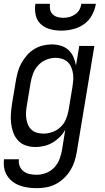

<svg xmlns="http://www.w3.org/2000/svg" viewBox="-27 -760 547 1003"><path d="M166 223Q143 223 120.5 220Q98 217 77 209.5Q56 202 39 189Q22 176 10.5 158Q-1 140 -5 118Q-9 96 -6 72H72Q69 91 76 108Q83 125 97 135.5Q111 146 128.5 149.5Q146 153 165 153Q189 153 214 143.5Q239 134 257 114.5Q275 95 284 71Q293 47 297 23L314 -83Q303 -62 285.5 -44.5Q268 -27 247.5 -15Q227 -3 204 2.5Q181 8 158 8Q132 8 108 0Q84 -8 67.5 -26Q51 -44 42.5 -67Q34 -90 31 -115.5Q28 -141 30 -167Q32 -193 36 -219L56 -339Q60 -362 66.5 -385.5Q73 -409 85 -430.5Q97 -452 113.5 -471Q130 -490 151 -503Q172 -516 196 -522Q220 -528 243 -528Q268 -528 291 -521Q314 -514 330.5 -499Q347 -484 356.5 -462.5Q366 -441 370 -418L387 -520H466L374 34Q370 59 362 83.5Q354 108 340.5 130Q327 152 307 171Q287 190 263.5 202Q240 214 215 218.5Q190 223 166 223ZM200 -62Q223 -62 247 -70.5Q271 -79 289.5 -96.5Q308 -114 317.5 -137Q327 -160 331 -183L351 -303Q354 -321 355.5 -339Q357 -357 354.5 -374.5Q352 -392 345.5 -408Q339 -424 327 -435.5Q315 -447 298 -452.5Q281 -458 263 -458Q239 -458 214.5 -448Q190 -438 172.5 -419Q155 -400 146 -376Q137 -352 133 -328L113 -208Q110 -191 109 -173.5Q108 -156 110.5 -139.5Q113 -123 119.5 -108Q126 -93 138 -82Q150 -71 166.5 -66.5Q183 -62 200 -62ZM293 -600Q263 -600 235 -607.5Q207 -615 186.5 -633.5Q166 -652 159.5 -681Q153 -710 158 -740H234Q232 -724 235 -709.5Q238 -695 248.5 -685Q259 -675 273.5 -671Q288 -667 304 -667Q320 -667 335.5 -671Q351 -675 365.5 -685Q380 -695 388 -709.5Q396 -724 398 -740H474Q469 -710 453.5 -681Q438 -652 411.5 -633.5Q385 -615 354 -607.5Q323 -600 293 -600Z"/></svg>

Font: Iosevka Algr
Style: Italic
Weight: 400
Italic angle: -9°
Monospace: yes
Designer: Belleve Invis
Foundry: Belleve Invis
Version: Version 26.0.2; ttfautohint (v1.8.3)